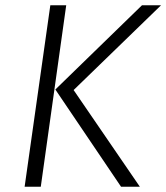

<svg xmlns="http://www.w3.org/2000/svg" viewBox="-20 -705 628 725"><path d="M170 -685H230L134 0H73ZM189 -367 516 -685H588L258 -365L508 0H437Z"/></svg>

Font: Fira Sans Light
Style: Italic
Weight: 300
Italic angle: -8°
Designer: bBox Type GmbH & Carrois Corporate GbR & Edenspiekermann AG
Foundry: bBox Type GmbH & Carrois Corporate GbR & Edenspiekermann AG
Version: Version 4.301